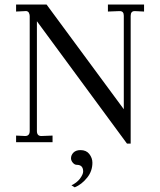

<svg xmlns="http://www.w3.org/2000/svg" viewBox="-20 -617 695 833"><path d="M605 -597.2V-566.9L565.9 -568.8H564Q546.9 -568.8 546.9 -547.9V5.9H530.8L140.1 -524.9V-48.8Q140.1 -26.9 159.2 -26.9L208 -28.8V0H49.8V-28.8L88.9 -26.9Q108.9 -26.9 108.9 -48.8V-547.9Q108.9 -555.7 104 -564Q97.7 -570.3 88.9 -568.8L49.8 -566.9V-597.2H182.1L517.1 -143.1V-548.8Q517.1 -568.8 500 -568.8H497.1L448.2 -566.9V-597.2ZM290 187Q312.5 176.3 326.2 159.2Q340.8 139.6 340.8 127Q340.8 98.1 313 98.1Q303.7 98.1 295.9 88.9Q288.1 79.6 288.1 69.8Q288.1 55.7 298.8 44.9Q309.6 34.2 329.1 34.2Q354 34.2 367.2 50.8Q380.9 68.4 380.9 88.9Q380.9 125 358.9 152.8Q335 183.1 304.2 195.8Z"/></svg>

Font: Unna Light
Style: Regular
Weight: 300
Designer: Jorge de Buen Unna
Foundry: Omnibus-Type
Version: Version 2.007;PS 002.007;hotconv 1.0.88;makeotf.lib2.5.64775